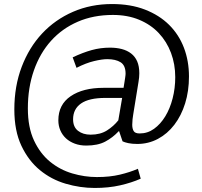

<svg xmlns="http://www.w3.org/2000/svg" viewBox="-20 -712 1003 951"><path d="M570 -62H568Q538 -30 501 -10.5Q464 9 407 9Q376 9 350.5 -0.5Q325 -10 307 -26.5Q289 -43 279 -66Q269 -89 269 -116Q269 -194 330 -235.5Q391 -277 493 -277H592Q595 -296 597 -308Q599 -320 600 -327.5Q601 -335 601.5 -339.5Q602 -344 602 -347Q602 -388 577.5 -403.5Q553 -419 511 -419Q486 -419 446 -409.5Q406 -400 359 -376L340 -428Q391 -452 434.5 -464Q478 -476 525 -476Q557 -476 583.5 -469Q610 -462 629.5 -447Q649 -432 659.5 -408Q670 -384 670 -349Q670 -339 669 -328.5Q668 -318 666 -306L640 -146Q638 -135 636.5 -121Q635 -107 635 -94Q635 -75 642 -63Q649 -51 672 -51Q711 -51 743 -74Q775 -97 798.5 -135.5Q822 -174 835 -224.5Q848 -275 848 -330Q848 -394 827 -450Q806 -506 766.5 -548Q727 -590 669.5 -614Q612 -638 539 -638Q443 -638 365.5 -604.5Q288 -571 233 -510Q178 -449 148 -363.5Q118 -278 118 -175Q118 -81 148.5 -16Q179 49 228 89Q277 129 338 147Q399 165 460 165Q524 165 574 153Q624 141 663 124L677 173Q632 193 575 206Q518 219 449 219Q377 219 305.5 198Q234 177 177.5 130.5Q121 84 86 10Q51 -64 51 -170Q51 -285 87.5 -381Q124 -477 188.5 -546Q253 -615 341.5 -653.5Q430 -692 535 -692Q627 -692 698 -664.5Q769 -637 817.5 -589Q866 -541 891 -475.5Q916 -410 916 -333Q916 -261 897 -200Q878 -139 843.5 -94Q809 -49 762 -24Q715 1 660 1Q634 1 615.5 -3Q597 -7 587 -12ZM585 -227H502Q421 -227 381.5 -199.5Q342 -172 342 -121Q342 -83 366.5 -64Q391 -45 429 -45Q477 -45 510 -66Q543 -87 566 -116Z"/></svg>

Font: Mukta Mahee Light
Style: Regular
Weight: 300
Designer: Shuchita Grover, Noopur Datye, Girish Dalvi, Yashodeep Gholap
Foundry: Ek Type
Version: Version 2.538;PS 1.000;hotconv 16.6.51;makeotf.lib2.5.65220;